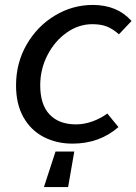

<svg xmlns="http://www.w3.org/2000/svg" viewBox="-20 -569 553 778"><path d="M205 45H281L256 189H158ZM45 -223Q45 -314 88 -388.5Q131 -463 202.5 -506Q274 -549 356 -549Q455 -549 513 -484L462 -430Q437 -452 413 -461.5Q389 -471 354 -471Q299 -471 250.5 -437Q202 -403 172.5 -346Q143 -289 143 -223Q143 -145 181 -105Q219 -65 288 -65Q321 -65 354.5 -77Q388 -89 415 -109L460 -54Q383 13 274 13Q209 13 157 -14Q105 -41 75 -94Q45 -147 45 -223Z"/></svg>

Font: Nebula Sans Medium
Style: Regular
Weight: 500
Italic angle: -9°
Designer: Paul D. Hunt for Adobe (as Source Sans)
Foundry: Nebula Entertainment & Broadcasting LLC
Version: Version 1.010